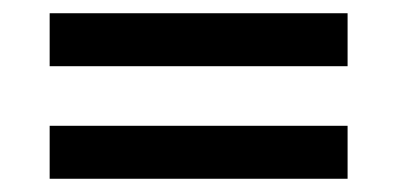

<svg xmlns="http://www.w3.org/2000/svg" viewBox="-20 -489 600 290"><path d="M55 -469H505V-389H55ZM55 -299H505V-219H55Z"/></svg>

Font: PT Serif
Style: Bold Italic
Weight: 700
Italic angle: -12°
Designer: A.Korolkova, O.Umpeleva, V.Yefimov
Foundry: ParaType Ltd
Version: Version 1.000W OFL